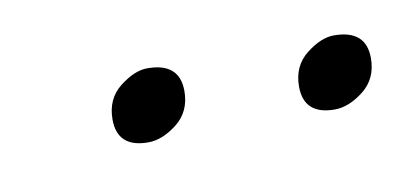

<svg xmlns="http://www.w3.org/2000/svg" viewBox="-26 -665 313 147"><g transform="rotate(-10 130.5 -592.0)"><path d="M227 -564Q203 -564 203 -586Q203 -602 214.5 -611Q226 -620 236 -620Q261 -620 261 -598Q261 -582 249.5 -573Q238 -564 227 -564ZM82 -564Q58 -564 58 -586Q58 -602 69.5 -611Q81 -620 91 -620Q116 -620 116 -598Q116 -582 104.5 -573Q93 -564 82 -564Z"/></g></svg>

Font: Petrona Thin
Style: Italic
Weight: 100
Italic angle: -9°
Designer: Ringo R. Seeber
Foundry: Ringo R. Seeber
Version: Version 2.001; ttfautohint (v1.8.3)